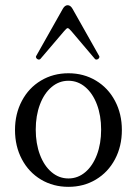

<svg xmlns="http://www.w3.org/2000/svg" viewBox="-20 -706 525 737"><path d="M37.6 -207Q37.6 -269 64 -318.8Q90.3 -368.7 137.2 -396.7Q184.1 -424.8 242.7 -424.8Q301.3 -424.8 348.1 -396.7Q395 -368.7 421.4 -318.8Q447.8 -269 447.8 -207Q447.8 -144.5 421.4 -94.7Q395 -44.9 348.1 -16.8Q301.3 11.2 242.7 11.2Q184.1 11.2 137.2 -16.8Q90.3 -44.9 64 -94.7Q37.6 -144.5 37.6 -207ZM368.2 -208.5Q368.2 -262.2 352.1 -304.9Q335.9 -347.7 307.4 -371.8Q278.8 -396 242.7 -396Q206.5 -396 178 -371.8Q149.4 -347.7 133.3 -304.9Q117.2 -262.2 117.2 -208.5Q117.2 -154.8 133.3 -112.1Q149.4 -69.3 178 -45.2Q206.5 -21 242.7 -21Q278.8 -21 307.4 -45.2Q335.9 -69.3 352.1 -112.1Q368.2 -154.8 368.2 -208.5ZM118.7 -490.7 221.2 -672.4Q229 -686 239.7 -686Q250.5 -686 258.3 -672.4L360.8 -490.7Q362.8 -486.8 359.9 -482.7Q356.9 -478.5 352.1 -477.5Q347.2 -476.6 344.2 -480L254.4 -585.9Q244.1 -598.1 239.7 -598.1Q237.8 -598.1 234.1 -595Q230.5 -591.8 225.6 -585.9L135.3 -480Q132.3 -476.6 127.4 -477.5Q122.6 -478.5 119.6 -482.7Q116.7 -486.8 118.7 -490.7Z"/></svg>

Font: Junicode Two Beta VF
Style: Regular
Weight: 400
Designer: Peter S. Baker
Foundry: Briery Creek Software
Version: Version 1.031 beta; ttfautohint (v1.8.1.43-b0c9)